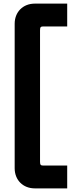

<svg xmlns="http://www.w3.org/2000/svg" viewBox="-20 -785 398 1060"><path d="M172 255H351V129H219C205 129 201 125 201 108V-618C201 -635 205 -639 219 -639H351V-765H172C107 -765 61 -719 61 -654V144C61 209 107 255 172 255Z"/></svg>

Font: Kalas SG
Style: Bold
Weight: 700
Designer: Kalas
Foundry: Kalas
Version: Version 2.000;FEAKit 1.0